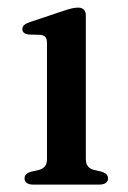

<svg xmlns="http://www.w3.org/2000/svg" viewBox="-20 -497 345 517"><path d="M211.1 -455.3V-69.9Q211.1 -56.4 216.4 -49.6Q221.7 -42.8 231.4 -39.8L253.4 -34.8Q261.9 -32.2 266.4 -27.9Q270.9 -23.5 270.9 -16.6Q270.9 -8.9 264.9 -4.5Q258.9 0 248.2 0H68.2Q57.8 0 51.9 -4.5Q46.1 -8.9 46.1 -16.6Q46.1 -23.2 50.4 -27.6Q54.8 -31.9 62.8 -34.5L86.4 -39.8Q96.1 -43.1 101.3 -49.6Q106.5 -56.1 106.5 -69.6V-380.4Q106.5 -391.9 102.6 -396.8Q98.7 -401.7 90.1 -403.1L56.3 -404.1Q48 -405.7 44.1 -409.1Q40.2 -412.6 40.2 -418.6Q40.2 -425 44.8 -429.4Q49.5 -433.8 60.1 -437.4L150.9 -467.8Q165 -472.4 173.8 -474.5Q182.5 -476.5 190.6 -476.5Q200.3 -476.5 205.7 -471Q211.1 -465.4 211.1 -455.3Z"/></svg>

Font: Fraunces
Style: Regular
Weight: 900
Version: Version 1.000;[b76b70a41]